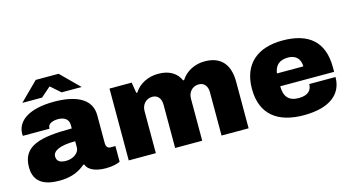

<svg xmlns="http://www.w3.org/2000/svg" viewBox="-80 -1037 2494 1363"><g transform="rotate(-15 1167.0 -355.5)"><path d="M103 -590H248L320 -653L392 -590H539L405 -723H237ZM216 12C305 12 364 -16 407 -54H414C427 -14 478 12 558 12C607 12 646 1 662 -8V-123H626C604 -123 594 -140 594 -162V-368C594 -498 466 -540 321 -540C140 -540 45 -474 45 -377C45 -372 45 -368 46 -363H242V-367C242 -402 283 -413 318 -413C361 -413 395 -393 395 -350V-324C164 -324 30 -294 30 -136C30 -26 106 12 216 12ZM297 -112C263 -112 229 -121 229 -162C229 -201 277 -230 395 -230V-185C395 -142 348 -112 297 -112Z M727 0H926V-310C926 -355 957 -393 1005 -393C1046 -393 1068 -362 1068 -318V0H1267V-310C1267 -355 1298 -393 1346 -393C1387 -393 1409 -362 1409 -318V0H1608V-342C1608 -467 1550 -540 1428 -540C1359 -540 1292 -509 1254 -449H1247C1221 -507 1168 -540 1087 -540C1017 -540 947 -509 910 -449H903L890 -528H727Z M2012 12C2202 12 2298 -66 2298 -192H2105C2105 -149 2079 -115 2008 -115C1932 -115 1902 -157 1902 -230H2298V-264C2298 -454 2190 -540 2000 -540C1820 -540 1703 -449 1703 -264C1703 -74 1822 12 2012 12ZM1903 -324C1910 -379 1941 -413 2008 -413C2064 -413 2097 -379 2097 -324Z"/></g></svg>

Font: Archivo Black
Style: Regular
Weight: 900
Designer: Hector Gatti
Foundry: Omnibus-Type
Version: Version 2.001